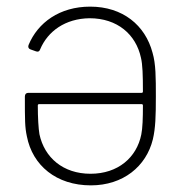

<svg xmlns="http://www.w3.org/2000/svg" viewBox="-20 -551 553 579"><path d="M440 -392C418 -475 350 -531 252 -531C160 -531 94 -483 66 -415C64 -409 66 -404 72 -402L89 -396C95 -394 99 -396 101 -402C124 -457 177 -495 250 -496C334 -496 390 -447 405 -377C410 -357 411 -324 411 -275C411 -272 409 -271 407 -271H65C59 -271 55 -267 55 -260C55 -188 55 -168 61 -140C78 -52 150 8 254 8C351 8 421 -49 441 -131C449 -165 450 -201 450 -260C450 -317 450 -358 440 -392ZM253 -27C170 -27 114 -76 99 -146C96 -163 94 -197 94 -233C94 -236 96 -237 98 -237H407C409 -237 411 -236 411 -233C411 -195 410 -164 406 -145C392 -76 336 -27 253 -27Z"/></svg>

Font: Barlow ExtraLight
Style: Regular
Weight: 275
Designer: Jeremy Tribby
Foundry: Tribby Type
Version: Version 1.422;hotconv 1.0.109;makeotfexe 2.5.65596